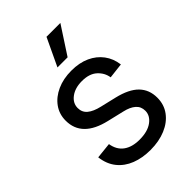

<svg xmlns="http://www.w3.org/2000/svg" viewBox="-222 -836 942 942"><g transform="rotate(-45 249.0 -365.0)"><path d="M251 11.7Q195.3 11.7 150.9 -5.6Q106.4 -22.9 78.4 -57.6Q50.3 -92.3 43.9 -144.5L127 -153.3Q134.3 -107.9 165.8 -85Q197.3 -62 249 -62Q304.7 -62 336.9 -85.4Q369.1 -108.9 369.1 -142.6Q369.1 -171.9 348.4 -189.9Q327.6 -208 290.5 -216.3L204.1 -236.8Q130.9 -253.9 94.5 -290.8Q58.1 -327.6 58.1 -384.3Q58.1 -429.7 83 -464.4Q107.9 -499 151.6 -518.8Q195.3 -538.6 251.5 -538.6Q306.6 -538.6 347.7 -519.8Q388.7 -501 413.8 -467.3Q439 -433.6 444.8 -388.2L364.7 -378.9Q359.4 -414.6 331.3 -440.2Q303.2 -465.8 252 -465.8Q204.1 -465.8 173.8 -443.1Q143.6 -420.4 143.6 -386.7Q143.6 -356.9 165.3 -338.9Q187 -320.8 229 -311L311.5 -291.5Q385.7 -273.9 420.9 -238Q456.1 -202.1 456.1 -146.5Q456.1 -98.6 429.7 -63Q403.3 -27.3 356.9 -7.8Q310.5 11.7 251 11.7ZM214.4 -597.7 282.7 -742.2H378.9L284.7 -597.7Z"/></g></svg>

Font: Inter 24pt
Style: Regular
Weight: 400
Designer: Rasmus Andersson
Foundry: rsms
Version: Version 4.001;git-66647c0bb